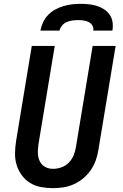

<svg xmlns="http://www.w3.org/2000/svg" viewBox="-20 -975 640 1003"><path d="M257 8Q224 8 193 2Q162 -4 137 -19.5Q112 -35 94 -59.5Q76 -84 67 -113Q58 -142 58.5 -174Q59 -206 64 -238L146 -735H266L181 -222Q179 -207 178 -191.5Q177 -176 179 -161.5Q181 -147 187 -134Q193 -121 203.5 -111.5Q214 -102 228 -97.5Q242 -93 257 -93Q279 -93 301.5 -101Q324 -109 340.5 -126.5Q357 -144 365.5 -165.5Q374 -187 377 -209L464 -735H584L494 -192Q490 -165 480.5 -138Q471 -111 454.5 -87Q438 -63 415.5 -44Q393 -25 366.5 -13Q340 -1 312 3.5Q284 8 257 8ZM191 -815Q195 -837 205 -858.5Q215 -880 231.5 -897Q248 -914 269 -925.5Q290 -937 312.5 -943.5Q335 -950 357.5 -952.5Q380 -955 402 -955Q424 -955 445.5 -952.5Q467 -950 487.5 -943.5Q508 -937 525 -925.5Q542 -914 553.5 -897Q565 -880 568 -858.5Q571 -837 567 -815H467Q470 -830 462.5 -842Q455 -854 443 -860Q431 -866 417 -868Q403 -870 388 -870Q373 -870 358 -868Q343 -866 329 -860Q315 -854 304.5 -842Q294 -830 291 -815Z"/></svg>

Font: Iosevka Extended
Style: Bold Italic
Weight: 700
Width: 7
Italic angle: -9°
Monospace: yes
Designer: Belleve Invis
Foundry: Belleve Invis
Version: Version 32.5.0; ttfautohint (v1.8.4)